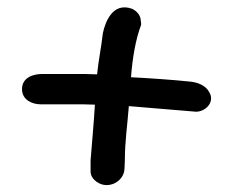

<svg xmlns="http://www.w3.org/2000/svg" viewBox="-20 -566 649 532"><path d="M41 -319C41 -288 71 -277 92 -277H183C203 -277 221 -277 243 -276C240 -226 235 -172 231 -122V-90C231 -77 241 -67 248 -62C281 -39 325 -64 325 -100C325 -107 326 -115 326 -124C326 -173 333 -220 337 -272C400 -267 463 -261 517 -257C544 -252 579 -281 559 -312C549 -330 527 -338 506 -340C457 -345 400 -349 343 -352C347 -405 356 -458 371 -497V-499C371 -502 371 -504 370 -509C370 -523 359 -536 345 -542C293 -560 272 -507 265 -474C261 -437 253 -400 249 -360C229 -361 206 -361 184 -361H97C75 -361 41 -353 41 -319Z"/></svg>

Font: Scribbler
Style: Blk
Weight: 900
Designer: Mew Too
Foundry: Cannot Into Space Fonts
Version: Version 1.001